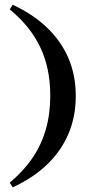

<svg xmlns="http://www.w3.org/2000/svg" viewBox="-20 -651 443 825"><path d="M34.7 154 21.8 133.9Q80.6 84.7 119 28.6Q157.3 -27.4 176.6 -94Q196 -160.5 196 -239.5Q196 -358.9 152.4 -449.2Q108.9 -539.5 21.8 -610.5L34.7 -630.6Q124.2 -588.7 184.3 -530.2Q244.4 -471.8 275 -398.8Q305.6 -325.8 305.6 -238.7Q305.6 -150.8 274.6 -77Q243.5 -3.2 183.5 54.8Q123.4 112.9 34.7 154Z"/></svg>

Font: Playfair 5pt SemiExpanded Light ExtraBold
Style: Regular
Weight: 800
Version: Version 2.001;gftools[0.9.30]